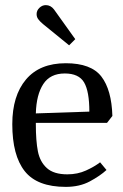

<svg xmlns="http://www.w3.org/2000/svg" viewBox="-20 -723 481 750"><path d="M28 -238Q28 -349 81.5 -412.5Q135 -476 237 -476Q336 -476 376 -424Q416 -372 419 -270L398 -243H120V-238Q120 -173 128 -132Q136 -91 163 -66.5Q190 -42 243 -42Q283 -42 316 -57Q349 -72 371 -89L396 -59Q371 -36 331 -14.5Q291 7 237 7Q125 7 76.5 -54.5Q28 -116 28 -238ZM233 -436Q176 -436 149 -394.5Q122 -353 120 -280L329 -287Q329 -366 308.5 -401Q288 -436 233 -436ZM123 -668Q123 -682 134 -692.5Q145 -703 159 -703Q178 -703 191 -686L274 -570L250 -546L148 -629Q135 -640 129 -648.5Q123 -657 123 -668Z"/></svg>

Font: Caladea
Style: Regular
Weight: 400
Designer: Carolina Giovagnoli and Andres Torresi
Foundry: Carolina Giovagnoli & Andres Torresi
Version: Version 1.001